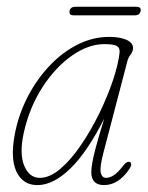

<svg xmlns="http://www.w3.org/2000/svg" viewBox="-20 -542 439 570"><path d="M286.5 -86.5Q275.5 -44 279.2 -29Q283 -14 294.5 -14Q306 -14 318.2 -22Q330.5 -30 347 -51.5Q357.5 -65 366.5 -60.5Q373.5 -55 364.5 -41Q332 7.5 289 7.5Q251 7.5 251 -31Q251 -41 253.8 -57.8Q256.5 -74.5 264.8 -105.8Q273 -137 289.5 -190Q238.5 -89.5 188.2 -41Q138 7.5 91 7.5Q47 7.5 28.2 -33.8Q9.5 -75 25.5 -151.5Q37.5 -208 64.2 -258.5Q91 -309 128.5 -348.2Q166 -387.5 211 -410Q256 -432.5 304.5 -432.5Q335.5 -432.5 355 -424Q374.5 -415.5 375 -400Q375 -389.5 367.8 -380Q360.5 -370.5 358 -360ZM50.5 -147.5Q37 -85.5 52 -49.8Q67 -14 98 -14Q128 -14 159.8 -41.2Q191.5 -68.5 221.2 -112.5Q251 -156.5 275.5 -207Q300 -257.5 315.8 -305Q331.5 -352.5 335 -386Q336.5 -399.5 327.2 -405.2Q318 -411 289.5 -411Q242.5 -411 193.5 -376.8Q144.5 -342.5 106 -283Q67.5 -223.5 50.5 -147.5ZM186.5 -509.5Q189 -522 204 -522H384Q400 -522 397.5 -509.5Q395 -496.5 380 -496.5H199.5Q184 -496.5 186.5 -509.5Z"/></svg>

Font: Fraunces 144pt S100 Thin
Style: Italic
Weight: 100
Italic angle: -16°
Version: Version 1.000; ttfautohint (v1.8.3)